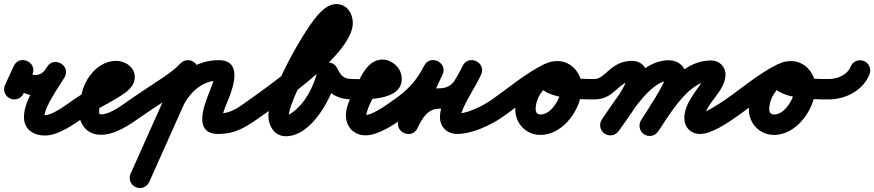

<svg xmlns="http://www.w3.org/2000/svg" viewBox="-51 -613 4330 951"><path d="M-1.3 -125.1C24 -113.5 54 -124.5 65.7 -149.8C80.1 -181 94.5 -212.2 108.9 -243.3C122.9 -273.7 106.7 -299.4 83.6 -309.9C60.5 -320.4 30.5 -315.6 16.9 -285.1C-17 -209.2 45.3 -140.5 122 -140.5C188.5 -140.5 234.9 -173.3 268.3 -229C285.6 -257.9 272.6 -285.3 251 -298.3C229.3 -311.3 199 -309.8 181.7 -281C139.1 -209.9 67.7 -116.7 67.7 -32.8C67.7 28.2 114.9 58.3 171.3 58.3C238.9 58.3 316.4 1.9 370 -35.6C392.8 -51.6 398.4 -83.1 382.4 -106C366.4 -128.8 334.9 -134.4 312 -118.4C279.9 -95.9 211.2 -42.7 171.3 -42.7C157.7 -42.7 156.3 -50 165.2 -39C166.4 -37.5 168.7 -30.7 168.7 -32.8C168.7 -84.8 238.5 -179.4 268.3 -229C285.6 -257.9 272.6 -285.3 251 -298.3C229.3 -311.3 199 -309.8 181.7 -281C166.5 -255.6 152.5 -241.5 122 -241.5C116.8 -241.5 108.8 -243.3 109.1 -243.9C122.8 -274.4 106.8 -300.1 83.9 -310.5C61 -320.9 31.2 -316 17.1 -285.6C2.8 -254.5 -11.6 -223.3 -26 -192.2C-37.7 -166.8 -26.6 -136.8 -1.3 -125.1Z M369.9 -35.6C428.9 -76.8 548.1 -127.5 591.6 -173.4C606.9 -189.5 616.5 -209.5 616.5 -232C616.5 -280.9 568.9 -311.5 524 -311.5C436.3 -311.5 370.3 -227.6 353.6 -148.5C353.6 -148.4 353.9 -149.5 354.2 -150.6C354.4 -151.7 354.7 -152.8 354.7 -152.8C345.8 -123.8 339.5 -96.7 339.5 -66C339.5 0.8 377.6 54.5 449 54.5C521.6 54.5 592.1 4.2 649 -35.6C671.8 -51.6 677.4 -83.1 661.4 -106C645.4 -128.8 613.9 -134.4 591 -118.4C555.2 -93.3 495.9 -46.5 449 -46.5C438.6 -46.5 440.5 -51.3 440.5 -66C440.5 -86.5 445.4 -104 451.3 -123.2C451.3 -123.3 451.6 -124.3 451.9 -125.4C452.1 -126.4 452.4 -127.5 452.4 -127.5C458.8 -157.7 486.8 -210.5 524 -210.5C526.1 -210.5 526.3 -209.2 523.5 -211.8C520 -215 517.6 -219.7 516.4 -224.4C515.3 -229 515.5 -232.6 515.5 -232C515.6 -233 515.6 -233.9 515.7 -234.8C515.9 -236.7 516.4 -238.3 517.1 -240.1C519.6 -246.9 493.1 -225.8 486.7 -222.2C427.4 -188.7 368.2 -157.5 312.1 -118.4C289.2 -102.5 283.6 -71 299.6 -48.1C315.5 -25.2 347 -19.6 369.9 -35.6Z M648.8 -35.5C704 -73.9 760.7 -109.8 816.3 -147.4C852.4 -171.8 886.3 -198 916.5 -229.6C935.8 -249.7 935.1 -281.7 914.9 -301C894.8 -320.2 862.8 -319.5 843.5 -299.4C818.3 -273.1 789.8 -251.4 759.7 -231.1C703.7 -193.2 646.7 -157.1 591.2 -118.5C568.3 -102.5 562.6 -71 578.5 -48.2C594.5 -25.3 626 -19.6 648.8 -35.5ZM833.9 -285.1C754.6 -107.6 675.2 69.9 595.9 247.4C584.5 272.9 595.9 302.7 621.4 314.1C646.9 325.5 676.7 314.1 688.1 288.6C767.4 111.1 846.8 -66.4 926.1 -243.9C937.5 -269.3 926.1 -299.2 900.6 -310.6C875.1 -322 845.3 -310.5 833.9 -285.1ZM843.1 -58.8C861.9 -107.5 892.7 -154.2 936.2 -184C964.7 -203.4 997.5 -214 1032 -214C1040.5 -214 1033.2 -213.2 1029.3 -214.6C1027.8 -215.3 1026.3 -215.9 1024.7 -216.6C1018 -220.6 1013.2 -226.3 1011.1 -233.8C1011 -234 1007.5 -216.7 1006.1 -212C1001.2 -195.4 994.7 -179.2 988.4 -163.1C962.3 -97.3 900.9 50.5 1030 50.5C1119.4 50.5 1172.6 12.6 1241.1 -35.7C1263.9 -51.8 1269.3 -83.3 1253.3 -106.1C1237.2 -128.9 1205.7 -134.3 1182.9 -118.3C1132.8 -82.9 1095.7 -50.5 1030 -50.5C1029.1 -50.5 1031.9 -50.1 1032.7 -49.8C1039 -47.3 1043.6 -43.5 1047.3 -37.8C1048.1 -36.2 1048.8 -34.7 1049.6 -33.2C1050 -32.1 1050.3 -28.8 1050.4 -29.9C1050.6 -31.5 1050.5 -33.1 1050.8 -34.8C1055.2 -65.9 1070.6 -96.5 1082.2 -125.8C1107.4 -189.3 1148.1 -315 1032 -315C977.3 -315 924.5 -298.2 879.3 -267.4C818.7 -226.1 775 -163 748.9 -95.2C738.8 -69.1 751.8 -39.9 777.8 -29.9C803.9 -19.8 833.1 -32.8 843.1 -58.8Z M1170.6 -48.1C1186.5 -25.3 1218 -19.6 1240.9 -35.6C1357.7 -116.9 1696.5 -351.1 1696.5 -498.6C1696.5 -546.7 1667.4 -592.8 1614.9 -592.8C1582.7 -592.8 1556.3 -572.6 1534.8 -551.2C1457.3 -474 1278.4 -149.1 1278.4 -39.6C1278.4 10.5 1308.6 61.8 1364.2 61.8C1497 61.8 1596.3 -136.8 1621.2 -243.6C1626 -264.4 1597.5 -270.3 1570.3 -266.3C1543.2 -262.4 1517.5 -248.6 1528.1 -230C1569.3 -157.8 1607.4 -120.5 1698 -120.5C1725.9 -120.5 1748.5 -143.1 1748.5 -171C1748.5 -198.9 1725.9 -221.5 1698 -221.5C1644.2 -221.5 1638.2 -240.7 1615.9 -280C1605.3 -298.6 1584.4 -305.6 1565 -302.8C1545.6 -300 1527.7 -287.3 1522.8 -266.4C1504.6 -188 1462.6 -101.9 1394.9 -54.5C1388.2 -49.8 1372.9 -39.2 1364.2 -39.2C1360.8 -39.2 1371 -38.2 1374 -36.7C1385 -31 1379.4 -26 1379.4 -39.6C1379.4 -114 1541.1 -402.6 1592.3 -464.2C1601.1 -474.8 1607.3 -481.5 1617.5 -489.9C1619 -491 1620.6 -492 1622.1 -493C1619.6 -492.6 1617.3 -492.2 1614.9 -491.8C1617.8 -491.8 1609.1 -492.5 1606.4 -493.5C1596.9 -497.4 1595.5 -509 1595.5 -498.6C1595.5 -413.6 1260.6 -172.3 1183.1 -118.4C1160.3 -102.5 1154.6 -71 1170.6 -48.1Z M1689 -120.5C1763 -120.5 1939 -113 1939 -222.5C1939 -259.8 1916.9 -290.7 1884.5 -307.7C1871.8 -314.4 1857.7 -318.1 1843.4 -318.1C1785.6 -318.1 1749.7 -262.8 1728.1 -216.2C1705.8 -167.8 1674.2 -117.6 1664.4 -65.3C1664.4 -65.3 1664.3 -65 1664.3 -64.7C1664.2 -64.4 1664.1 -64.1 1664.1 -64.1C1663 -56.9 1662.3 -49.6 1662.3 -42.3C1662.3 15.3 1701.3 57.4 1760.3 57.4C1824.5 57.4 1907.1 0.1 1957.4 -35.9C1980.1 -52.2 1985.3 -83.7 1969.1 -106.4C1952.8 -129.1 1921.3 -134.3 1898.6 -118.1C1869.4 -97.1 1795.6 -43.6 1760.3 -43.6C1755.4 -43.6 1763.3 -32.2 1763.3 -42.3C1763.3 -44.3 1763.5 -46 1763.9 -47.9C1763.9 -47.9 1763.8 -47.6 1763.7 -47.3C1763.7 -47 1763.6 -46.7 1763.6 -46.7C1771.6 -89.3 1801.3 -133.7 1819.9 -173.8C1825.9 -186.8 1832.7 -200.2 1841.9 -211.3C1843.2 -212.8 1848.7 -218 1848.5 -218C1846.9 -217.4 1841.6 -217.1 1843.4 -217.1C1844.9 -217.1 1840.3 -217.3 1838.8 -217.8C1838.5 -217.9 1838.2 -218 1837.9 -218.1C1837.8 -218.2 1837.3 -218.4 1837.5 -218.3C1838.9 -217.6 1839 -218.3 1838.6 -219.4C1838.2 -220.4 1838 -223.6 1838 -222.5C1838 -217.7 1848.4 -238.5 1840.1 -235C1797.4 -216.9 1734.7 -221.5 1689 -221.5C1661.1 -221.5 1638.5 -198.9 1638.5 -171C1638.5 -143.1 1661.1 -120.5 1689 -120.5Z M1956.8 -35.5C2039.4 -92.9 2093.7 -151.1 2140 -241.5C2155 -270.9 2139.4 -297 2116.4 -308.2C2093.5 -319.5 2063.3 -315.8 2049.3 -285.9C2008 -197.7 1966.7 -109.6 1925.5 -21.4C1911.4 8.7 1926.7 34.6 1949.3 45.5C1971.9 56.4 2001.7 52.2 2016.5 22.4C2039.3 -23.8 2064.9 -74.5 2124 -74.5C2243.3 -74.5 2280.1 -146.2 2330.5 -240.7C2345.9 -269.4 2330 -295.4 2306.9 -306.8C2283.8 -318.2 2253.5 -315 2240 -285.4C2204 -206.1 2089.6 -66.5 2141.2 13.8C2157.6 39.3 2184.6 50.5 2214 50.5C2287 50.5 2382.1 6.3 2441.3 -35.9C2464 -52.1 2469.3 -83.6 2453.1 -106.3C2436.9 -129 2405.4 -134.3 2382.7 -118.1C2341.3 -88.6 2265.1 -50.5 2214 -50.5C2211.2 -50.5 2220.4 -46.9 2221.7 -45.7C2228 -40.1 2226.1 -37.4 2229.9 -32.1C2231.1 -30.5 2230.1 -36.1 2230.5 -38.1C2232.8 -50.7 2237.7 -63 2242.7 -74.7C2267.8 -133.5 2305.7 -185.6 2332 -243.6C2345.5 -273.3 2330.5 -298.8 2308.3 -309.7C2286.2 -320.7 2256.8 -317 2241.5 -288.3C2210.3 -229.9 2196.7 -175.5 2124 -175.5C2021.5 -175.5 1967.2 -105.7 1925.9 -22.4C1911.2 7.4 1926.9 33.5 1949.8 44.5C1972.7 55.5 2002.8 51.6 2016.9 21.4C2058.2 -66.8 2099.5 -154.9 2140.7 -243.1C2154.8 -273 2139.6 -298.8 2117.2 -309.8C2094.8 -320.8 2065.1 -316.9 2050 -287.5C2011.2 -211.6 1968.3 -166.6 1899.2 -118.5C1876.3 -102.5 1870.6 -71.1 1886.5 -48.2C1902.5 -25.3 1933.9 -19.6 1956.8 -35.5Z M2370.5 -48.3C2386.3 -25.3 2417.8 -19.6 2440.7 -35.5C2521.7 -91.5 2600.2 -161 2688.5 -204.1C2718.5 -218.7 2722.7 -248.5 2712 -271.2C2701.2 -293.8 2675.4 -309.3 2645.1 -295.3C2559.8 -255.7 2501.2 -165.3 2501.2 -71.2C2501.2 -0.7 2555.1 55.2 2626.2 55.2C2741 55.2 2831.1 -76.7 2831.1 -182.5C2831.1 -248.6 2779.3 -310.5 2711 -310.5C2670.7 -310.5 2629 -296.5 2614.3 -254.7C2614.3 -254.7 2614.4 -254.8 2614.4 -254.8C2614.4 -254.9 2614.4 -255 2614.4 -255C2566 -119.3 2820 -120.6 2892.9 -120.5C2920.8 -120.5 2943.5 -143 2943.5 -170.9C2943.5 -198.8 2921 -221.5 2893.1 -221.5C2848.4 -221.6 2803.1 -222.7 2758.9 -229.4C2744.3 -231.5 2729.4 -234.3 2715.5 -239.2C2711.5 -240.6 2704.7 -248.7 2704 -244.5C2703.6 -242.3 2707 -241.1 2707.9 -239C2710.2 -234 2710.7 -230.7 2710.4 -225.2C2710.1 -223.8 2709.9 -222.4 2709.6 -221C2709.5 -220.9 2709.5 -220.9 2709.6 -221C2709.6 -221.1 2709.6 -221.2 2709.7 -221.3C2710.9 -224.8 2706.4 -214.6 2703.8 -212C2696.3 -204.5 2700 -209.5 2711 -209.5C2722.9 -209.5 2730.1 -191 2730.1 -182.5C2730.1 -133.5 2683.1 -45.8 2626.2 -45.8C2610.8 -45.8 2602.2 -56 2602.2 -71.2C2602.2 -126.1 2637.8 -180.5 2687.6 -203.7C2717.8 -217.7 2722 -247.8 2711 -270.7C2700.1 -293.7 2674.1 -309.5 2644.2 -294.8C2551 -249.3 2468.6 -177.6 2383.3 -118.5C2360.3 -102.7 2354.6 -71.2 2370.5 -48.3Z M2842.5 -171C2842.5 -143.1 2865.1 -120.5 2893 -120.5C2993 -120.5 3012 -210.5 3080 -210.5C3082.4 -210.5 3075.1 -211.2 3072.9 -212.1C3064.9 -215.3 3057.6 -222.6 3055.7 -231.2C3055.6 -231.4 3055.5 -232.3 3055.5 -232C3055.5 -188.5 2960 -64 2930.6 -22C2914.6 0.9 2920.2 32.4 2943 48.4C2965.9 64.4 2997.4 58.8 3013.4 36C3059.2 -29.5 3156.5 -153.2 3156.5 -232C3156.5 -276.8 3126.1 -311.5 3080 -311.5C2973.5 -311.5 2948.4 -221.5 2893 -221.5C2865.1 -221.5 2842.5 -198.9 2842.5 -171ZM3013.5 35.8C3063.5 -36.2 3170.3 -213.5 3262 -213.5C3264.5 -213.5 3258.1 -215.3 3256.9 -216.1C3252.7 -218.9 3249.4 -222.9 3247.4 -227.5C3246.3 -229.8 3245.5 -237.6 3245.5 -235C3245.5 -200.1 3151.4 -60.9 3124.3 -17.9C3109.4 5.7 3116.5 36.8 3140.1 51.7C3163.7 66.6 3194.8 59.5 3209.7 35.9C3251.7 -30.6 3346.5 -159.2 3346.5 -235C3346.5 -283.5 3308.6 -314.5 3262 -314.5C3113.5 -314.5 3005.8 -130.2 2930.5 -21.8C2914.6 1.1 2920.3 32.6 2943.2 48.5C2966.1 64.4 2997.6 58.7 3013.5 35.8ZM3139 52C3162.2 67.5 3193.5 61.2 3209 38C3263.4 -43.6 3361.5 -212.5 3471 -212.5C3472.4 -212.5 3468.2 -212.7 3466.9 -213C3463.5 -213.7 3460.2 -215.1 3457.2 -217C3448.5 -222.5 3442.2 -232.1 3441.5 -242.5C3441.5 -243 3441.5 -243.5 3441.5 -244C3441.5 -202.5 3338.5 -120.7 3338.5 -29C3338.5 17.6 3370 50.5 3417 50.5C3473.7 50.5 3554 -4.7 3598 -35.7C3620.9 -51.7 3626.4 -83.2 3610.3 -106C3594.3 -128.9 3562.8 -134.4 3540 -118.3C3513.6 -99.8 3435.3 -50.5 3417 -50.5C3416.7 -50.5 3417.5 -50.4 3417.8 -50.4C3427.7 -48.4 3437 -39.3 3439.3 -29.5C3439.4 -29 3439.5 -27.7 3439.5 -29C3439.5 -99.9 3542.5 -158.8 3542.5 -244C3542.5 -284.3 3510.8 -313.5 3471 -313.5C3313.1 -313.5 3202.6 -134.5 3125 -18C3109.5 5.2 3115.8 36.5 3139 52Z M3527.5 -48.3C3543.3 -25.3 3574.8 -19.6 3597.7 -35.5C3678.7 -91.5 3757.2 -161 3845.5 -204.1C3875.5 -218.7 3879.7 -248.5 3869 -271.2C3858.2 -293.8 3832.4 -309.3 3802.1 -295.3C3716.8 -255.7 3658.2 -165.3 3658.2 -71.2C3658.2 -0.7 3712.1 55.2 3783.2 55.2C3898 55.2 3988.1 -76.7 3988.1 -182.5C3988.1 -248.6 3936.3 -310.5 3868 -310.5C3827.7 -310.5 3786 -296.5 3771.3 -254.7C3771.3 -254.7 3771.4 -254.8 3771.4 -254.8C3771.4 -254.9 3771.4 -255 3771.4 -255C3723 -119.3 3977 -120.6 4049.9 -120.5C4077.8 -120.5 4100.5 -143 4100.5 -170.9C4100.5 -198.8 4078 -221.5 4050.1 -221.5C4005.4 -221.6 3960.1 -222.7 3915.9 -229.4C3901.3 -231.5 3886.4 -234.3 3872.5 -239.2C3868.5 -240.6 3861.7 -248.7 3861 -244.5C3860.6 -242.3 3864 -241.1 3864.9 -239C3867.2 -234 3867.7 -230.7 3867.4 -225.2C3867.1 -223.8 3866.9 -222.4 3866.6 -221C3866.5 -220.9 3866.5 -220.9 3866.6 -221C3866.6 -221.1 3866.6 -221.2 3866.7 -221.3C3867.9 -224.8 3863.4 -214.6 3860.8 -212C3853.3 -204.5 3857 -209.5 3868 -209.5C3879.9 -209.5 3887.1 -191 3887.1 -182.5C3887.1 -133.5 3840.1 -45.8 3783.2 -45.8C3767.8 -45.8 3759.2 -56 3759.2 -71.2C3759.2 -126.1 3794.8 -180.5 3844.6 -203.7C3874.8 -217.7 3879 -247.8 3868 -270.7C3857.1 -293.7 3831.1 -309.5 3801.2 -294.8C3708 -249.3 3625.6 -177.6 3540.3 -118.5C3517.3 -102.7 3511.6 -71.2 3527.5 -48.3Z M4049.4 -120.5C4134.6 -119.5 4223.3 -163 4256 -245.4C4266.2 -271.3 4253.5 -300.7 4227.6 -311C4201.7 -321.2 4172.3 -308.5 4162 -282.6C4145.1 -239.8 4093.2 -221 4050.6 -221.5C4022.7 -221.8 3999.8 -199.5 3999.5 -171.6C3999.2 -143.7 4021.5 -120.8 4049.4 -120.5Z"/></svg>

Font: FRB American Cursive Guidelines Ultra
Style: Bold Italic
Weight: 1000
Italic angle: -25°
Version: Version 2.0;Modular Font Editor K font №1